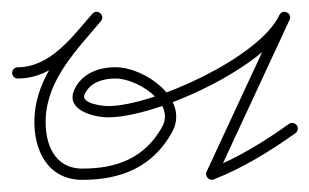

<svg xmlns="http://www.w3.org/2000/svg" viewBox="-30 -294 522 324"><path d="M0 -161.5C0 -161.5 0 -161.5 0 -161.5C63 -161.7 102.2 -215.2 140.1 -258.2C144.3 -262.9 142.7 -268.4 139 -271.5C135.4 -274.6 129.7 -275.4 125.7 -270.6C82.1 -218.7 31.1 -166.4 28.1 -94.4C28.1 -94.4 28.1 -94.4 28.1 -94.4C28.1 -94.4 28.1 -94.4 28.1 -94.4C26.1 -42 49.7 9.5 109 9.5C174.2 9.5 227.4 -11.9 260.1 -70.4C291.4 -126.4 214.4 -180.6 165.4 -180.5C165.4 -180.5 165.4 -180.5 165.4 -180.5C165.4 -180.5 165.5 -180.5 165.5 -180.5C136.9 -180.7 108.4 -170.4 95.6 -143C79.5 -108.4 128 -96 152.4 -96C234.6 -96 421.8 -181.5 458.6 -260.5C461.3 -266.2 458.3 -271.1 454 -273.1C449.7 -275.1 444.1 -274.2 441.4 -268.5C400.4 -180.3 359.5 -92.2 318.5 -4C316.8 -0.4 318 3.5 320.5 6.2C323 8.9 326.9 10.3 330.6 8.8C380 -10.6 425.3 -38.6 468.5 -69.2C472.8 -72.3 473.8 -78.2 470.8 -82.5C467.7 -86.8 461.8 -87.8 457.5 -84.8C457.5 -84.8 457.5 -84.8 457.5 -84.8C415.6 -55 371.7 -27.7 323.7 -8.8C320 -7.4 322.1 -2.4 325.7 1.4C329.2 5.1 334.1 7.6 335.8 4C376.7 -84.2 417.7 -172.3 458.6 -260.5C461.3 -266.2 458.3 -271.1 454 -273.1C449.7 -275.1 444.1 -274.2 441.4 -268.5C408 -196.8 227.3 -115 152.4 -115C143.7 -115 105.4 -119.1 112.8 -135C122.3 -155.4 144.4 -161.6 165.3 -161.5C165.3 -161.5 165.4 -161.5 165.4 -161.5C165.4 -161.5 165.4 -161.5 165.4 -161.5C199.5 -161.6 267 -121.6 243.5 -79.6C214.2 -27.3 167.3 -9.5 109 -9.5C61.1 -9.5 45.5 -52.3 47.1 -93.6C47.1 -93.6 47.1 -93.6 47.1 -93.6C47.1 -93.6 47.1 -93.6 47.1 -93.6C49.8 -160.5 99.8 -210.1 140.3 -258.4C144.3 -263.2 142.8 -268.6 139.2 -271.7C135.6 -274.8 130 -275.5 125.9 -270.8C92.4 -232.8 55.7 -180.7 0 -180.5C-5.3 -180.5 -9.5 -176.2 -9.5 -171C-9.5 -165.7 -5.2 -161.5 0 -161.5Z"/></svg>

Font: FRB American Cursive Extralight
Style: Italic
Weight: 200
Italic angle: -25°
Version: Version 2.0;Modular Font Editor K font №1